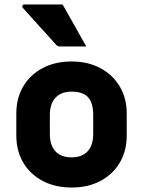

<svg xmlns="http://www.w3.org/2000/svg" viewBox="-20 -827 640 859"><path d="M300 -552Q373 -552 428.5 -522.5Q484 -493 515.5 -440.5Q547 -388 547 -319V-221Q547 -152 516 -99.5Q485 -47 429.5 -17.5Q374 12 300 12Q227 12 171 -17.5Q115 -47 84 -99.5Q53 -152 53 -221V-319Q53 -388 84 -440.5Q115 -493 171 -522.5Q227 -552 300 -552ZM300 -417Q254 -417 228.5 -390Q203 -363 203 -312V-228Q203 -175 230 -148Q255 -123 300 -123Q347 -123 372 -150Q397 -177 397 -228V-312Q397 -369 372 -394Q349 -417 300 -417ZM260 -807Q287 -759 313.5 -712.5Q340 -666 366 -619H248Q237 -619 231 -627Q187 -676 153.5 -712.5Q120 -749 82 -792Q78 -797 80.5 -802Q83 -807 89 -807Z"/></svg>

Font: Recursive Sn Lnr St XBd
Style: Regular
Weight: 800
Version: Version 1.079;hotconv 1.0.112;makeotfexe 2.5.65598; ttfautoh